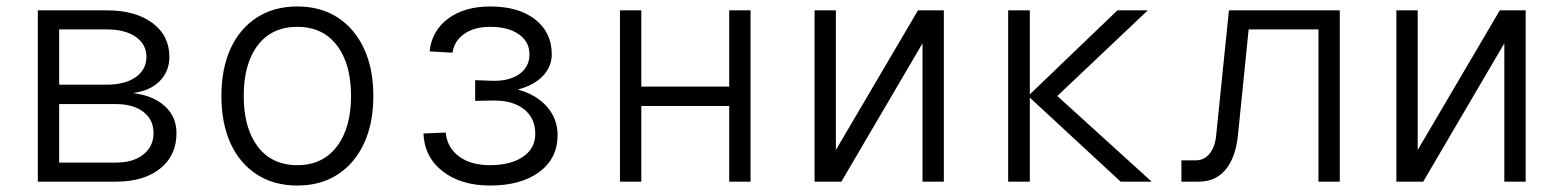

<svg xmlns="http://www.w3.org/2000/svg" viewBox="-20 -562 4840 594"><path d="M97 0V-530H310Q399 -530 451.5 -491Q504 -452 504 -386Q504 -341 474 -311Q444 -281 391 -274Q453 -267 489.5 -234Q526 -201 526 -150Q526 -81 475.5 -40.5Q425 0 339 0ZM163 -300H310Q367 -300 400 -323.5Q433 -347 433 -386Q433 -425 400 -448Q367 -471 310 -471H163ZM163 -59H339Q392 -59 423.5 -84Q455 -109 455 -150Q455 -192 423.5 -216Q392 -240 339 -240H163Z M900 12Q828 12 775 -22Q722 -56 693.5 -118Q665 -180 665 -265Q665 -350 693.5 -412Q722 -474 775 -508Q828 -542 900 -542Q972 -542 1024.5 -508Q1077 -474 1106 -412Q1135 -350 1135 -265Q1135 -180 1106 -118Q1077 -56 1024.5 -22Q972 12 900 12ZM900 -51Q978 -51 1022 -108.5Q1066 -166 1066 -265Q1066 -365 1022 -422Q978 -479 900 -479Q821 -479 777.5 -422Q734 -365 734 -265Q734 -166 777.5 -108.5Q821 -51 900 -51Z M1496 12Q1406 12 1349.5 -32Q1293 -76 1290 -149L1359 -152Q1363 -106 1399.5 -78.5Q1436 -51 1496 -51Q1560 -51 1598 -77Q1636 -103 1636 -148Q1636 -197 1600.5 -224.5Q1565 -252 1505 -251L1450 -250V-314L1505 -312Q1556 -311 1587 -333Q1618 -355 1618 -394Q1618 -433 1585 -456Q1552 -479 1497 -479Q1447 -479 1416 -457Q1385 -435 1380 -399L1309 -403Q1316 -467 1366.5 -504.5Q1417 -542 1497 -542Q1584 -542 1635.5 -502Q1687 -462 1687 -394Q1687 -356 1659.5 -327Q1632 -298 1582 -285Q1640 -269 1672.5 -231.5Q1705 -194 1705 -144Q1705 -72 1648.5 -30Q1592 12 1496 12Z M1898 0V-530H1964V-294H2236V-530H2302V0H2236V-234H1964V0Z M2500 0V-530H2566V-98L2820 -530H2900V0H2834V-428L2583 0Z M3099 0V-530H3166V-270L3437 -530H3531L3251 -265L3543 0H3447L3166 -260V0Z M3635 0V-66H3680Q3706 -66 3723 -87.5Q3740 -109 3743 -148L3782 -530H4125V0H4059V-471H3843L3810 -145Q3803 -75 3772 -37.5Q3741 0 3688 0Z M4300 0V-530H4366V-98L4620 -530H4700V0H4634V-428L4383 0Z"/></svg>

Font: Geist Mono Light
Style: Regular
Weight: 300
Monospace: yes
Designer: Basement.studio, Andrés Briganti, Mateo Zaragoza
Foundry: Basement.studio, Vercel, Andrés Briganti, Guido Ferreyra, Mateo Zaragoza
Version: Version 1.500; ttfautohint (v1.8.4.7-5d5b)